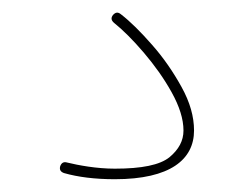

<svg xmlns="http://www.w3.org/2000/svg" viewBox="-20 -29 395 302"><path d="M157.7 -5.4C154.3 -1 154.8 2.9 159.2 6.8C173.3 18.1 189 33.7 206.1 53.7C223.1 73.7 237.8 94.2 250 116.2C262.2 138.2 268.6 158.2 268.6 176.3C268.6 192.4 261.2 206.1 246.6 218.3C231.4 230.5 203.1 236.3 160.6 236.3C131.8 236.3 103.5 231 85.4 226.6C80.1 225.1 76.7 227.1 74.7 232.4C73.2 237.8 75.2 241.2 80.6 243.2C102.5 249.5 129.4 252.9 160.6 252.9C248 252.9 285.2 221.7 285.2 176.3C285.2 154.3 278.8 131.8 265.6 107.9C252.4 84 237.3 62 219.2 41.5C201.2 21 185.1 4.9 169.9 -6.8C165.5 -10.3 161.6 -9.8 157.7 -5.4Z"/></svg>

Font: Mikhak Thin
Style: Regular
Weight: 100
Designer: Amin Abedi
Version: Version 3.2